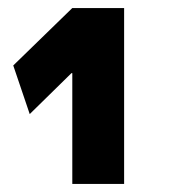

<svg xmlns="http://www.w3.org/2000/svg" viewBox="-20 -750 433 478"><path d="M160 -292V-568H158L54 -466L13 -587L160 -730H289V-292Z"/></svg>

Font: M PLUS 2 ExtraBold
Style: Regular
Weight: 800
Version: Version 1.001